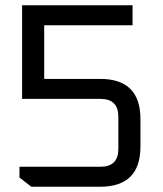

<svg xmlns="http://www.w3.org/2000/svg" viewBox="-20 -710 618 730"><path d="M54 -35V-76H362Q430 -76 430 -144V-266Q430 -334 362 -334H64V-690H484V-614H148V-410H361Q514 -410 514 -257V-153Q514 0 361 0H99Z"/></svg>

Font: Oxanium ExtraLight
Style: Regular
Weight: 400
Version: Version 2.000